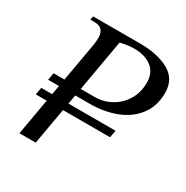

<svg xmlns="http://www.w3.org/2000/svg" viewBox="-153 -789 890 918"><g transform="rotate(30 291.5 -330.0)"><path d="M111 -200H51L58 -240H118L127 -290H67L74 -330H134L171 -540Q175 -561 175 -583Q175 -611 162 -625.5Q149 -640 118 -640H98L102 -660H362Q459 -660 521 -625.5Q583 -591 583 -515Q583 -441 543.5 -390Q504 -339 439 -314.5Q374 -290 297 -290H217L208 -240H468L461 -200H201L166 0H76ZM304 -330Q353 -331 394 -355Q435 -379 459 -420Q483 -461 483 -513Q483 -568 446.5 -596.5Q410 -625 351 -625Q316 -625 274 -615L224 -330Z"/></g></svg>

Font: Philosopher
Style: Italic
Weight: 400
Italic angle: -10°
Designer: Jovanny Lemonad
Foundry: Jovanny Lemonad
Version: Version 2.000